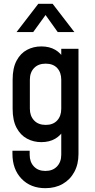

<svg xmlns="http://www.w3.org/2000/svg" viewBox="-20 -800 497 1003"><path d="M217 183Q139.5 183 92.2 133.5Q45 84 45 3.5V-12.5H135V8.5Q135 46 157 69.5Q179 93 217 93Q255.5 93 277.8 69.5Q300 46 300 8.5V-145L315.5 -124.5Q298.5 -93 268.2 -75.2Q238 -57.5 195.5 -57.5Q155 -57.5 121 -75.8Q87 -94 66.5 -132.5Q46 -171 46 -232V-383.5Q46 -444.5 66.5 -483Q87 -521.5 121 -539.5Q155 -557.5 195.5 -557.5Q238 -557.5 268.2 -540Q298.5 -522.5 315.5 -490.5L300 -470V-545H390V4.5Q390 58 368.2 98.2Q346.5 138.5 307.5 160.8Q268.5 183 217 183ZM219 -147.5Q257.5 -147.5 278.8 -170.8Q300 -194 300 -231.5V-383.5Q300 -421.5 278.8 -444.5Q257.5 -467.5 218.5 -467.5Q180 -467.5 158 -444.5Q136 -421.5 136 -383.5V-232Q136 -194.5 158 -171Q180 -147.5 219 -147.5ZM66.5 -632.5 180 -780H255L368.5 -632.5H281.5L218 -721.5L153.5 -632.5Z"/></svg>

Font: Mohave Light Medium
Style: Regular
Weight: 500
Version: Version 2.003